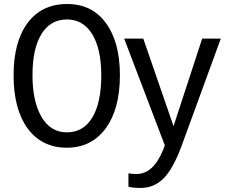

<svg xmlns="http://www.w3.org/2000/svg" viewBox="-20 -718 1114 946"><path d="M570.8 -347.2Q570.8 -181.2 501 -85.9Q430.7 9.8 309.1 9.8Q186.5 9.8 116.2 -85Q46.9 -180.2 46.9 -347.2Q46.9 -512.7 116.5 -605.5Q186 -698.2 310.1 -698.2Q434.6 -698.2 502 -604Q570.8 -510.7 570.8 -347.2ZM479 -347.2Q479 -476.1 434.6 -549.1Q390.1 -622.1 310.1 -622.1Q228.5 -622.1 184.3 -550.3Q140.1 -478.5 140.1 -347.2Q140.1 -217.3 184.8 -141.6Q229.5 -65.9 309.1 -65.9Q390.6 -65.9 434.8 -138.9Q479 -211.9 479 -347.2ZM672.9 208Q636.7 208 612.8 202.1V136.2Q630.9 139.2 653.8 139.2Q735.8 139.2 784.2 19L792 -2L591.8 -527.8H686L835 -96.2L976.1 -527.8H1067.9L875 0Q833.5 112.8 786.4 160.4Q739.3 208 672.9 208Z"/></svg>

Font: Libra Sans Modern
Style: Regular
Weight: 400
Foundry: Stefan Peev, Context Ltd
Version: Version 1.000